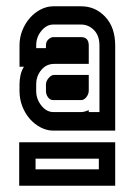

<svg xmlns="http://www.w3.org/2000/svg" viewBox="-20 -780 424 610"><path d="M346 -365H149Q129 -365 109.5 -375Q90 -385 75 -402Q60 -419 51 -442Q42 -465 42 -491V-512Q42 -526 45 -540.5Q48 -555 56 -568H42V-636Q42 -661 51 -683.5Q60 -706 75 -723Q90 -740 109.5 -750Q129 -760 149 -760H238Q283 -760 314.5 -726.5Q346 -693 346 -635ZM126 -512Q126 -522 134.5 -532Q143 -542 152 -542H262V-493Q262 -481 254.5 -471.5Q247 -462 238 -462H149Q139 -462 132.5 -471Q126 -480 126 -491ZM296 -635Q296 -667 278.5 -684.5Q261 -702 238 -702H149Q128 -702 111.5 -682Q95 -662 95 -636V-627H126V-636Q126 -648 134 -655Q142 -662 149 -662H238Q262 -662 262 -635V-577H152Q127 -577 111 -557.5Q95 -538 95 -512V-491Q95 -465 111.5 -444.5Q128 -424 149 -424H238Q244 -424 250.5 -426Q257 -428 262 -430V-424H296ZM346 -328V-190H41V-328ZM294 -242V-276H93V-242Z"/></svg>

Font: Aurach Bi
Style: Regular
Weight: 400
Designer: Peter Wiegel
Foundry: Peter Wiegel
Version: Version 1.002